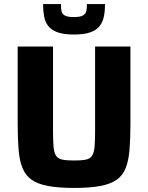

<svg xmlns="http://www.w3.org/2000/svg" viewBox="-20 -917 730 945"><path d="M345 8Q268 8 217 -1.5Q166 -11 136 -32Q106 -53 91 -89.5Q76 -126 71.5 -180.5Q67 -235 67 -310V-688H241V-273Q241 -225 243.5 -195.5Q246 -166 255.5 -151Q265 -136 286.5 -131.5Q308 -127 345 -127Q382 -127 403 -131.5Q424 -136 433.5 -151Q443 -166 445.5 -195.5Q448 -225 448 -273V-688H622V-310Q622 -235 617.5 -180.5Q613 -126 598.5 -89.5Q584 -53 554 -32Q524 -11 473 -1.5Q422 8 345 8ZM344 -747Q294 -747 263.5 -758Q233 -769 217.5 -789Q202 -809 197 -836.5Q192 -864 192 -897H280Q280 -877 282.5 -863Q285 -849 298.5 -841Q312 -833 343 -833Q375 -833 388.5 -841Q402 -849 405 -863Q408 -877 408 -897H497Q497 -864 491.5 -836.5Q486 -809 470.5 -789Q455 -769 424.5 -758Q394 -747 344 -747Z"/></svg>

Font: Saira Thin
Style: Bold
Weight: 700
Version: Version 1.101